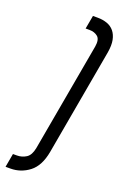

<svg xmlns="http://www.w3.org/2000/svg" viewBox="-181 -790 572 886"><g transform="rotate(20 105.0 -347.0)"><path d="M142 -86Q129 -14 88 17.5Q47 49 -4 49H-28L-16 -18H3Q28 -18 48.5 -31Q69 -44 76 -81L171 -614Q177 -650 161 -663.5Q145 -677 120 -677H101L113 -743H137Q162 -743 183 -735.5Q204 -728 217.5 -711.5Q231 -695 236 -670Q241 -645 235 -609L142 -86Z"/></g></svg>

Font: Marvel
Style: Bold Italic
Weight: 700
Italic angle: -12°
Designer: Carolina Trebol
Foundry: Carolina Trebol
Version: Version 1.001